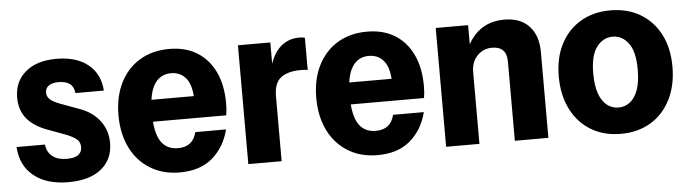

<svg xmlns="http://www.w3.org/2000/svg" viewBox="-39 -665 2941 821"><g transform="rotate(-5 1431.0 -255.0)"><path d="M227 10Q133 10 78 -34.5Q23 -79 18 -159H140Q144 -125 167 -107.5Q190 -90 228 -90Q261 -90 277 -101.5Q293 -113 293 -135Q293 -154 282 -165.5Q271 -177 239 -191L169 -217Q103 -239 71 -276Q39 -313 39 -369Q39 -438 87.5 -479Q136 -520 220 -520Q306 -520 356 -479.5Q406 -439 411 -367H289Q286 -395 268.5 -407.5Q251 -420 221 -420Q194 -420 179 -409.5Q164 -399 164 -380Q164 -363 176.5 -351Q189 -339 221 -327L300 -298Q356 -278 387 -237Q418 -196 418 -142Q418 -71 367.5 -30.5Q317 10 227 10Z M704 10Q632 10 577.5 -23.5Q523 -57 493.5 -117Q464 -177 464 -256Q464 -336 494 -395.5Q524 -455 578 -487.5Q632 -520 705 -520Q774 -520 823.5 -489.5Q873 -459 900 -402.5Q927 -346 927 -267Q927 -252 926 -239.5Q925 -227 923 -216H549V-310H820L793 -285Q793 -354 769 -385Q745 -416 703 -416Q657 -416 632 -377Q607 -338 607 -255Q607 -171 631.5 -132.5Q656 -94 706 -94Q737 -94 757 -109Q777 -124 785 -156H917Q898 -81 845 -35.5Q792 10 704 10Z M999 0V-510H1138V-387H1142V0ZM1142 -278 1128 -384Q1144 -454 1178.5 -487Q1213 -520 1263 -520Q1278 -520 1287 -517V-378Q1283 -380 1275.5 -380.5Q1268 -381 1257 -381Q1201 -381 1171.5 -358Q1142 -335 1142 -278Z M1553 10Q1481 10 1426.5 -23.5Q1372 -57 1342.5 -117Q1313 -177 1313 -256Q1313 -336 1343 -395.5Q1373 -455 1427 -487.5Q1481 -520 1554 -520Q1623 -520 1672.5 -489.5Q1722 -459 1749 -402.5Q1776 -346 1776 -267Q1776 -252 1775 -239.5Q1774 -227 1772 -216H1398V-310H1669L1642 -285Q1642 -354 1618 -385Q1594 -416 1552 -416Q1506 -416 1481 -377Q1456 -338 1456 -255Q1456 -171 1480.5 -132.5Q1505 -94 1555 -94Q1586 -94 1606 -109Q1626 -124 1634 -156H1766Q1747 -81 1694 -35.5Q1641 10 1553 10Z M1848 0V-510H1987V-402H1991V0ZM2143 0V-339Q2143 -373 2127 -389Q2111 -405 2080 -405Q2054 -405 2033.5 -392Q2013 -379 2002 -357.5Q1991 -336 1991 -307L1976 -404Q1998 -459 2040 -489.5Q2082 -520 2143 -520Q2212 -520 2249.5 -479.5Q2287 -439 2287 -369V0Z M2598 10Q2525 10 2470 -23Q2415 -56 2384.5 -116.5Q2354 -177 2354 -257Q2354 -337 2384.5 -396Q2415 -455 2470 -487.5Q2525 -520 2598 -520Q2671 -520 2726 -487.5Q2781 -455 2811.5 -396Q2842 -337 2842 -257Q2842 -177 2811.5 -116.5Q2781 -56 2726 -23Q2671 10 2598 10ZM2598 -103Q2625 -103 2646.5 -119.5Q2668 -136 2680.5 -170Q2693 -204 2693 -257Q2693 -335 2666 -371Q2639 -407 2598 -407Q2557 -407 2529.5 -371Q2502 -335 2502 -257Q2502 -204 2514.5 -170Q2527 -136 2548.5 -119.5Q2570 -103 2598 -103Z"/></g></svg>

Font: Instrument Sans SemiCondensed
Style: Bold
Weight: 700
Width: 4
Designer: Rodrigo Fuenzalida
Foundry: fragTYPE
Version: Version 1.000;gftools[0.9.28]